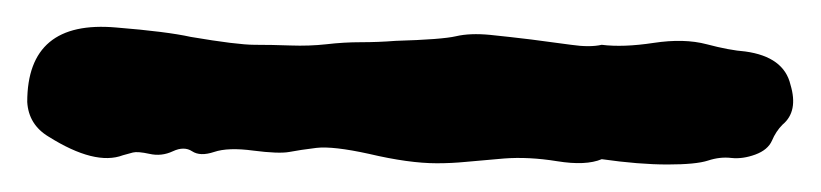

<svg xmlns="http://www.w3.org/2000/svg" viewBox="-20 -114 603 141"><path d="M0 -39.1Q0 -99.6 65.4 -93.8Q102.5 -90.8 120.1 -86.9Q154.3 -81.1 167 -81.1Q179.7 -81.1 193.4 -80.6Q207 -80.1 219.7 -81.5Q232.4 -83 245.1 -83Q257.8 -83 270.5 -84Q304.7 -85 314.9 -87.4Q325.2 -89.8 339.8 -88.4Q354.5 -86.9 370.1 -85Q385.7 -83 399.4 -81.1Q413.1 -79.1 421.9 -81.1Q437.5 -79.1 460 -82.5Q482.4 -85.9 499 -81.5Q515.6 -77.1 527.3 -76.2Q555.7 -72.3 560.5 -51.8Q566.4 -32.2 554.7 -22.5Q549.8 -17.6 546.9 -10.7Q543.9 -3.9 534.7 -0.5Q525.4 2.9 517.1 2Q508.8 1 500 3.9Q491.2 6.8 470.2 6.8Q449.2 6.8 421.9 2.9Q410.2 7.8 389.2 4.4Q368.2 1 350.1 2.4Q332 3.9 321.8 4.9Q311.5 5.9 300.8 5.9Q280.3 5.9 251 -1Q224.6 -6.8 212.4 -5.4Q200.2 -3.9 192.4 -2.4Q184.6 -1 166 -3.4Q147.5 -5.9 137.2 -2.4Q127 1 121.1 -2.9Q115.2 -6.8 106.9 -2.9Q98.6 1 89.8 -1Q81.1 -2.9 77.6 -2Q74.2 -1 70.3 0Q49.8 7.8 15.6 -13.7Q1 -22.5 0 -39.1Z"/></svg>

Font: Creepster
Style: Regular
Weight: 400
Designer: Font Diner, Inc
Foundry: Font Diner, Inc
Version: Version 1.002